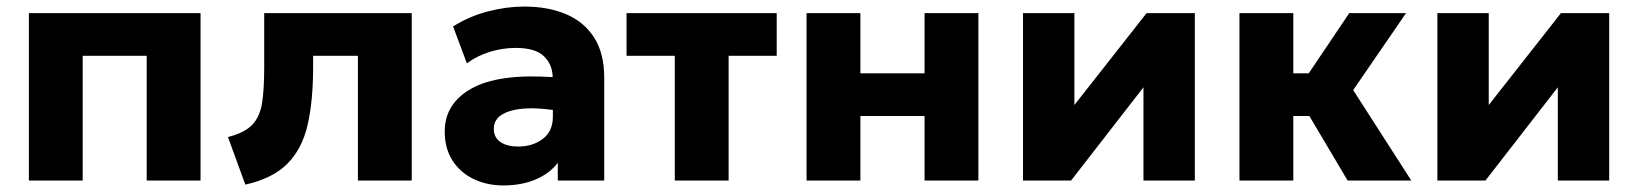

<svg xmlns="http://www.w3.org/2000/svg" viewBox="-20 -550 4991 585"><path d="M68 0V-510H591V0H427V-380H232V0Z M727.5 12.5 674.5 -132.5Q726 -145.5 749.2 -170.5Q772.5 -195.5 778.8 -237.8Q785 -280 785 -345V-510H1234.5V0H1070.5V-380H934V-345Q934 -241.5 917 -168.5Q900 -95.5 855.2 -50.8Q810.5 -6 727.5 12.5Z M1514 15Q1463 15 1422.5 -4.8Q1382 -24.5 1358.5 -61.2Q1335 -98 1335 -149Q1335 -234.5 1416.5 -280.2Q1498 -326 1664 -315Q1663 -354.5 1636.8 -379.2Q1610.5 -404 1551 -404Q1511 -404 1472.2 -392Q1433.5 -380 1402.5 -357L1360.5 -469.5Q1410 -500.5 1466.5 -515.2Q1523 -530 1577.5 -530Q1649.5 -530 1704.2 -507Q1759 -484 1790 -436Q1821 -388 1821 -313V0H1679.5V-54Q1654.5 -21 1611.5 -3Q1568.5 15 1514 15ZM1484.5 -158Q1484.5 -131 1504.8 -117.2Q1525 -103.5 1559 -103.5Q1603 -103.5 1633.8 -126.8Q1664.5 -150 1664.5 -194.5V-215Q1580.5 -226.5 1532.5 -211.2Q1484.5 -196 1484.5 -158Z M2036 0V-380H1889V-510H2346.5V-380H2200V0Z M2437.5 0V-510H2601.5V-326.5H2797V-510H2961V0H2797V-196.5H2601.5V0Z M3097 0V-510H3253.5V-230L3473.5 -510H3620.5V0H3464V-284L3243.5 0Z M3756.5 0V-510H3920.5V-326.5H3967.5L4091 -510H4264L4103 -275.5L4280 0H4086L3969.5 -196.5H3920.5V0Z M4359.5 0V-510H4516V-230L4736 -510H4883V0H4726.5V-284L4506 0Z"/></svg>

Font: Geologica
Style: Bold
Weight: 700
Designer: Sindre Bremnes, Frode Helland
Foundry: Monokrom Skriftforlag AS
Version: Version 1.010; ttfautohint (v1.8.4.7-5d5b);gftools[0.9.28]